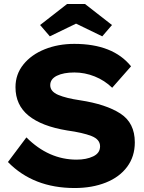

<svg xmlns="http://www.w3.org/2000/svg" viewBox="-20 -937 726 967"><path d="M20 -121 113 -245Q225 -133 366 -133Q415 -133 449.5 -149.5Q484 -166 484 -200Q484 -235 440.5 -252Q397 -269 318 -280Q190 -301 124 -354.5Q58 -408 58 -498Q58 -563 98 -612.5Q138 -662 205.5 -689Q273 -716 354 -716Q549 -716 640 -603L545 -495Q507 -532 457 -552Q407 -572 355 -572Q300 -572 266.5 -555.5Q233 -539 233 -508Q233 -476 273.5 -459Q314 -442 383 -432Q514 -412 586.5 -365Q659 -318 659 -220Q659 -149 620.5 -97Q582 -45 513 -17.5Q444 10 356 10Q148 10 20 -121ZM182 -811 318 -917H408L544 -811L495 -754L363 -818L231 -754Z"/></svg>

Font: Lexend Exa HM Xlight
Style: Bold
Weight: 700
Designer: Bonnie Shaver-Troup, Thomas Jockin, Octavio Pardo
Foundry: Lexend
Version: Version 1.091